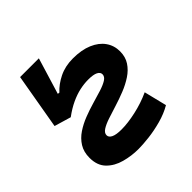

<svg xmlns="http://www.w3.org/2000/svg" viewBox="-174 -785 933 933"><g transform="rotate(-45 293.0 -318.0)"><path d="M256.8 9.8Q209.5 9.8 163.6 -2.7Q117.7 -15.1 87.9 -45.4Q58.1 -75.7 58.1 -128.4Q58.1 -168.9 76.2 -197.8Q94.2 -226.6 123.8 -246.3Q153.3 -266.1 188.7 -279.8Q224.1 -293.5 259.5 -303.7Q294.9 -314 324.5 -323.2Q354 -332.5 372.1 -343.8Q390.1 -355 390.1 -371.1Q390.1 -385.3 373.8 -393.6Q357.4 -401.9 322.3 -401.9Q293.9 -401.9 263.7 -395.3Q233.4 -388.7 200.9 -373.5Q168.5 -358.4 133.3 -332.5L71.8 -469.7L178.7 -456.1Q206.1 -486.3 247.8 -506.8Q289.6 -527.3 342.3 -527.3Q401.9 -527.3 443.6 -509.5Q485.4 -491.7 507.3 -460.7Q529.3 -429.7 529.3 -389.6Q529.3 -351.6 511.2 -324Q493.2 -296.4 463.1 -276.6Q433.1 -256.8 397.5 -242.7Q361.8 -228.5 326.2 -217.5Q290.5 -206.5 260.5 -196.5Q230.5 -186.5 212.4 -174.8Q194.3 -163.1 194.3 -147.5Q194.3 -132.8 211.9 -124.3Q229.5 -115.7 266.1 -115.7Q309.6 -115.7 365.7 -128.2Q421.9 -140.6 473.1 -164.1L502 -46.9Q464.4 -24.9 418.2 -12.5Q372.1 0 329.1 4.9Q286.1 9.8 256.8 9.8ZM133.3 -332.5 47.4 -357.9 97.2 -644.5H226.1L165.5 -445.3Z"/></g></svg>

Font: Cascadia Mono NF
Style: Italic
Weight: 400
Italic angle: -10°
Monospace: yes
Designer: Aaron Bell
Foundry: Saja Typeworks
Version: Version 2404.023